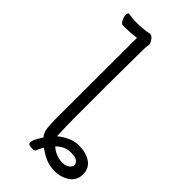

<svg xmlns="http://www.w3.org/2000/svg" viewBox="-275 -790 1061 1061"><g transform="rotate(45 255.5 -259.0)"><path d="M218 196Q207 196 193 194Q179 192 179 178Q179 167 186 152.5Q193 138 202 123.5Q211 109 212 108Q193 88 190 51.5Q187 15 187 -12L188 -647Q149 -641 123.5 -641Q98 -641 85 -640Q73 -640 63.5 -659Q54 -678 54 -693Q54 -710 63 -710Q101 -704 112 -704Q183 -704 223 -714Q242 -714 256 -687Q263 -676 263 -668Q263 -660 260 -654Q258 -650 256.5 -339.5Q255 -29 260 50Q323 0 382 0Q437 0 474 24.5Q511 49 511 99Q511 144 474 170Q437 196 387 196Q353 196 324.5 186Q296 176 253 146Q239 172 234.5 184Q230 196 218 196ZM327 120Q355 133 382 133Q409 133 425 121Q441 109 441 98Q441 59 380 59Q349 59 327.5 71Q306 83 293 96Q300 106 327 120Z"/></g></svg>

Font: LXGW WenKai Mono Lite
Style: Regular
Weight: 400
Monospace: yes
Designer: LXGW / Fontworks Inc.
Foundry: LXGW / Fontworks Inc.
Version: Version 1.520; June 14, 2025